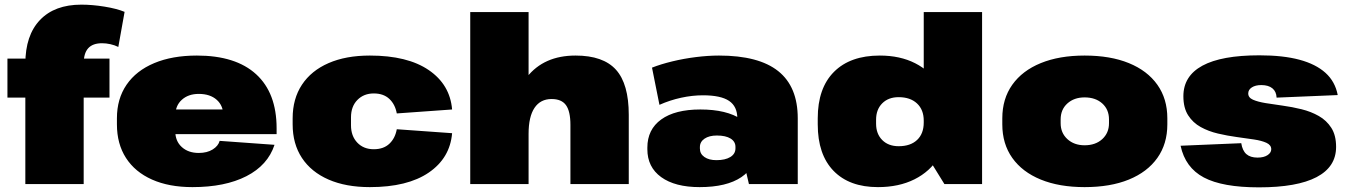

<svg xmlns="http://www.w3.org/2000/svg" viewBox="-20 -792 5797 826"><path d="M89 -518Q89 -640 152 -706Q215 -772 330 -772Q377 -772 429.5 -763.5Q482 -755 516 -741L489 -590Q473 -598 454.5 -602Q436 -606 419 -606Q379 -606 359.5 -584.5Q340 -563 340 -518V0H89ZM12 -540H451V-372H12Z M808 13Q707 13 634 -19.5Q561 -52 522 -112.5Q483 -173 483 -257V-283Q483 -367 524.5 -427.5Q566 -488 643.5 -520.5Q721 -553 827 -553Q994 -553 1082 -472.5Q1170 -392 1170 -240V-215H689V-321H973L941 -281V-293Q941 -337 912.5 -362.5Q884 -388 835 -388Q790 -388 762 -362.5Q734 -337 734 -293V-228Q734 -185 762 -159.5Q790 -134 835 -134Q871 -134 895 -149Q919 -164 925 -186L1161 -169Q1132 -81 1040 -34Q948 13 808 13Z M1571 13Q1468 13 1393.5 -19.5Q1319 -52 1279 -112.5Q1239 -173 1239 -257V-283Q1239 -367 1279 -427.5Q1319 -488 1393.5 -520.5Q1468 -553 1571 -553Q1733 -553 1824.5 -490.5Q1916 -428 1925 -321L1687 -304Q1680 -343 1655 -366.5Q1630 -390 1588 -390Q1545 -390 1517.5 -362Q1490 -334 1490 -287V-253Q1490 -207 1517 -178.5Q1544 -150 1588 -150Q1630 -150 1655 -173.5Q1680 -197 1687 -236L1925 -219Q1916 -112 1824.5 -49.5Q1733 13 1571 13Z M2434 -255Q2434 -313 2415 -339.5Q2396 -366 2353 -366Q2305 -366 2279.5 -328Q2254 -290 2254 -216L2173 -117L2174 -192Q2174 -368 2247 -460.5Q2320 -553 2456 -553Q2575 -553 2630 -492Q2685 -431 2685 -298V0H2434ZM2003 -740H2254V-399V0H2003Z M3152 -214V-283Q3152 -334 3116.5 -358Q3081 -382 3004 -382Q2958 -382 2910 -371.5Q2862 -361 2817 -341L2785 -501Q2823 -516 2872.5 -528Q2922 -540 2974.5 -546.5Q3027 -553 3073 -553Q3244 -553 3328 -486Q3412 -419 3412 -283V0H3202ZM2990 13Q2884 13 2824.5 -30Q2765 -73 2765 -150V-157Q2765 -235 2824.5 -278Q2884 -321 2993 -321Q3106 -321 3169.5 -278.5Q3233 -236 3233 -159V-151Q3233 -73 3169.5 -30Q3106 13 2990 13ZM3062 -103Q3100 -103 3122 -116.5Q3144 -130 3144 -154V-160Q3144 -183 3123 -196Q3102 -209 3064 -209Q3031 -209 3011 -195.5Q2991 -182 2991 -159V-153Q2991 -130 3010.5 -116.5Q3030 -103 3062 -103Z M3757 13Q3634 13 3566 -57Q3498 -127 3498 -257V-283Q3498 -413 3568 -483Q3638 -553 3765 -553Q3852 -553 3917 -520Q3982 -487 4018.5 -426.5Q4055 -366 4055 -284V-257Q4055 -175 4018 -114.5Q3981 -54 3914 -20.5Q3847 13 3757 13ZM3846 -163Q3897 -163 3925.5 -190Q3954 -217 3954 -265V-273Q3954 -320 3925 -347Q3896 -374 3846 -374Q3802 -374 3775.5 -347.5Q3749 -321 3749 -277V-260Q3749 -216 3775.5 -189.5Q3802 -163 3846 -163ZM3954 -144V-740H4205V0H4043Z M4646 13Q4537 13 4457.5 -19.5Q4378 -52 4335 -112.5Q4292 -173 4292 -257V-283Q4292 -367 4335 -427.5Q4378 -488 4457.5 -520.5Q4537 -553 4646 -553Q4757 -553 4836.5 -520.5Q4916 -488 4959 -427.5Q5002 -367 5002 -283V-257Q5002 -173 4959 -112.5Q4916 -52 4836.5 -19.5Q4757 13 4646 13ZM4646 -167Q4693 -167 4722 -193.5Q4751 -220 4751 -262V-278Q4751 -321 4722 -347Q4693 -373 4646 -373Q4601 -373 4572 -347Q4543 -321 4543 -278V-262Q4543 -220 4572 -193.5Q4601 -167 4646 -167Z M5396 14Q5239 14 5159 -28.5Q5079 -71 5059 -165L5320 -176Q5325 -144 5342 -129Q5359 -114 5390 -114Q5417 -114 5433 -124.5Q5449 -135 5449 -150Q5449 -168 5428.5 -177.5Q5408 -187 5374.5 -192Q5341 -197 5300.5 -202.5Q5260 -208 5219.5 -217.5Q5179 -227 5145.5 -245.5Q5112 -264 5091.5 -296Q5071 -328 5071 -378Q5071 -465 5153 -509.5Q5235 -554 5398 -554Q5500 -554 5570.5 -535Q5641 -516 5682.5 -478.5Q5724 -441 5735 -383L5472 -372Q5471 -398 5454 -412Q5437 -426 5406 -426Q5381 -426 5365.5 -416Q5350 -406 5350 -390Q5350 -372 5370.5 -363Q5391 -354 5424.5 -348.5Q5458 -343 5498.5 -337.5Q5539 -332 5579.5 -322Q5620 -312 5653.5 -293Q5687 -274 5707.5 -242Q5728 -210 5728 -160Q5728 -74 5644 -30Q5560 14 5396 14Z"/></svg>

Font: Pathway Extreme 8pt Thin 12pt Black
Style: Regular
Weight: 900
Version: Version 1.001;gftools[0.9.26]